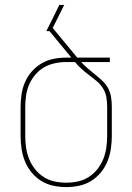

<svg xmlns="http://www.w3.org/2000/svg" viewBox="-20 -755 540 783"><path d="M250 8Q224 8 197.5 2.5Q171 -3 148.5 -17Q126 -31 109 -51.5Q92 -72 82 -96.5Q72 -121 68 -147.5Q64 -174 64 -200V-320Q64 -346 68 -371.5Q72 -397 82.5 -421Q93 -445 110.5 -464.5Q128 -484 150.5 -497Q173 -510 198.5 -515Q224 -520 250 -520H271L182 -628H169Q182 -654 195.5 -681Q209 -708 222 -735H242L195 -641L295 -520H428V-502H311Q324 -488 338.5 -475.5Q353 -463 368 -451Q383 -439 397.5 -425.5Q412 -412 421 -395Q430 -378 433 -358.5Q436 -339 436 -320V-200Q436 -174 432 -147.5Q428 -121 418 -96.5Q408 -72 391 -51.5Q374 -31 351.5 -17Q329 -3 302.5 2.5Q276 8 250 8ZM250 -10Q274 -10 297.5 -15Q321 -20 341.5 -33Q362 -46 377 -65Q392 -84 401 -106Q410 -128 413.5 -152Q417 -176 417 -200V-320Q417 -340 413.5 -359.5Q410 -379 399.5 -395.5Q389 -412 374 -424.5Q359 -437 343 -449Q327 -461 312.5 -474Q298 -487 286 -502H250Q227 -502 203.5 -497Q180 -492 160 -480.5Q140 -469 124.5 -451Q109 -433 99.5 -411.5Q90 -390 86.5 -366.5Q83 -343 83 -320V-200Q83 -176 86.5 -152Q90 -128 99 -106Q108 -84 123 -65Q138 -46 158.5 -33Q179 -20 202.5 -15Q226 -10 250 -10Z"/></svg>

Font: Iosevka Term Curly Thin
Style: Regular
Weight: 100
Designer: Belleve Invis
Foundry: Belleve Invis
Version: Version 32.3.0